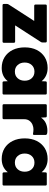

<svg xmlns="http://www.w3.org/2000/svg" viewBox="836 -1418 591 2304"><g transform="rotate(90 1132.0 -265.5)"><path d="M43 0Q27 0 27 -16V-53Q27 -64 33 -73L231 -380H50Q34 -380 34 -396V-516Q34 -531 50 -531H473Q489 -531 489 -516V-478Q489 -468 483 -459L284 -151H477Q493 -151 493 -135V-16Q493 0 477 0Z M795 10Q721 10 665.5 -24.5Q610 -59 579 -121.5Q548 -184 548 -266Q548 -349 579 -410.5Q610 -472 665.5 -506.5Q721 -541 795 -541Q845 -541 885.5 -522.5Q926 -504 954 -469L956 -516Q956 -531 972 -531H1098Q1114 -531 1114 -516V-16Q1114 0 1098 0H972Q956 0 956 -16L954 -63Q896 10 795 10ZM839 -148Q888 -148 918 -181Q948 -214 948 -266Q948 -318 918 -350.5Q888 -383 839 -383Q790 -383 760 -350.5Q730 -318 730 -266Q730 -214 760 -181Q790 -148 839 -148Z M1246 0Q1230 0 1230 -16V-516Q1230 -531 1246 -531H1371Q1388 -531 1388 -516L1391 -462Q1418 -502 1459 -520Q1500 -538 1547 -538Q1558 -538 1567.5 -537Q1577 -536 1585 -534Q1599 -529 1599 -516V-379Q1599 -363 1581 -366Q1571 -368 1558.5 -369.5Q1546 -371 1530 -371Q1504 -371 1476 -359.5Q1448 -348 1429 -323Q1410 -298 1410 -259V-16Q1410 0 1394 0Z M1887 10Q1813 10 1757.5 -24.5Q1702 -59 1671 -121.5Q1640 -184 1640 -266Q1640 -349 1671 -410.5Q1702 -472 1757.5 -506.5Q1813 -541 1887 -541Q1937 -541 1977.5 -522.5Q2018 -504 2046 -469L2048 -516Q2048 -531 2064 -531H2190Q2206 -531 2206 -516V-16Q2206 0 2190 0H2064Q2048 0 2048 -16L2046 -63Q1988 10 1887 10ZM1931 -148Q1980 -148 2010 -181Q2040 -214 2040 -266Q2040 -318 2010 -350.5Q1980 -383 1931 -383Q1882 -383 1852 -350.5Q1822 -318 1822 -266Q1822 -214 1852 -181Q1882 -148 1931 -148Z"/></g></svg>

Font: LINE Seed Sans ExtraBold
Style: Regular
Weight: 800
Designer: LINE VX Design & Dalton Maag Ltd & Sandoll Inc
Foundry: Dalton Maag Ltd
Version: Version 1.003